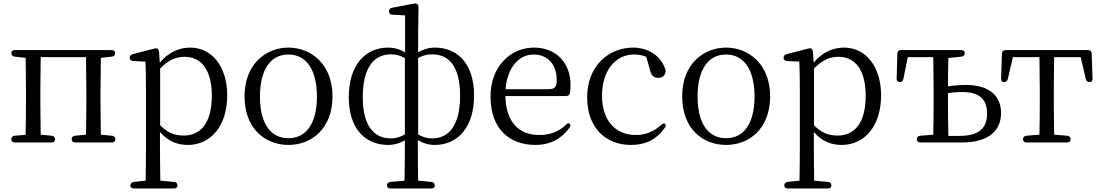

<svg xmlns="http://www.w3.org/2000/svg" viewBox="-20 -801 6228 1085"><path d="M64 4H271C284 4 291 -3 291 -14C291 -25 284 -33 272 -34L210 -40C209 -95 208 -175 208 -228V-287C208 -340 209 -422 210 -478H466C467 -422 468 -340 468 -287V-228C468 -175 467 -95 466 -40L404 -34C392 -33 385 -25 385 -14C385 -3 392 4 405 4H612C625 4 632 -3 632 -14C632 -25 625 -33 613 -34L550 -40C549 -95 548 -175 548 -228V-287C548 -339 549 -418 550 -474L612 -481C624 -482 631 -490 631 -501C631 -512 624 -518 611 -518H64C51 -518 44 -512 44 -501C44 -490 51 -482 63 -481L125 -474C126 -418 127 -339 127 -287V-228C127 -175 126 -95 125 -39L63 -34C51 -33 44 -25 44 -14C44 -3 51 4 64 4Z M717 247C717 258 724 264 737 264H963C976 264 983 258 983 247C983 236 976 228 964 227L886 220C885 159 884 84 884 28V-55C934 2 988 18 1042 18C1170 18 1264 -88 1264 -262C1264 -428 1175 -532 1055 -532C995 -532 934 -508 883 -447L879 -505C878 -516 876 -521 872 -525C868 -528 860 -529 850 -526L730 -495C719 -492 713 -485 713 -474C713 -463 721 -457 733 -456L802 -453C804 -404 805 -351 805 -284V28C805 85 804 159 803 220L736 227C724 228 717 236 717 247ZM885 -93V-414C935 -465 978 -480 1024 -480C1116 -480 1177 -408 1177 -260C1177 -97 1107 -35 1019 -35C969 -35 928 -49 885 -93Z M1610 18C1740 18 1859 -73 1859 -257C1859 -439 1737 -532 1610 -532C1483 -532 1362 -439 1362 -257C1362 -73 1479 18 1610 18ZM1449 -255C1449 -408 1509 -493 1610 -493C1710 -493 1771 -408 1771 -255C1771 -103 1710 -20 1610 -20C1509 -20 1449 -103 1449 -255Z M2167 247C2167 258 2174 264 2187 264H2417C2430 264 2437 258 2437 247C2437 236 2430 228 2418 227L2343 220C2342 158 2341 95 2341 -9C2367 7 2401 18 2437 18C2567 18 2659 -82 2659 -261C2659 -442 2565 -532 2437 -532C2402 -532 2369 -521 2343 -506V-616L2345 -758C2345 -768 2343 -774 2338 -778C2333 -782 2326 -782 2316 -780L2196 -757C2184 -755 2178 -747 2178 -736C2178 -725 2185 -719 2197 -718L2269 -714V-505C2243 -521 2209 -532 2174 -532C2044 -532 1951 -433 1951 -252C1951 -72 2045 18 2174 18C2209 18 2242 7 2268 -8C2268 88 2267 156 2266 220L2186 227C2174 228 2167 236 2167 247ZM2030 -252C2030 -417 2092 -494 2189 -494C2222 -494 2247 -485 2268 -472V-42C2247 -29 2222 -19 2189 -19C2092 -19 2030 -91 2030 -252ZM2343 -41V-473C2364 -485 2389 -494 2422 -494C2519 -494 2580 -423 2580 -260C2580 -96 2519 -19 2422 -19C2389 -19 2364 -29 2343 -41Z M3006 18C3090 18 3153 -17 3198 -79C3205 -89 3205 -96 3199 -102C3193 -107 3186 -104 3177 -95C3139 -58 3090 -38 3027 -38C2917 -38 2839 -106 2836 -258H3178C3189 -258 3198 -263 3201 -275C3203 -288 3204 -304 3204 -322C3204 -442 3126 -532 2997 -532C2866 -532 2752 -426 2752 -256C2752 -72 2859 18 3006 18ZM2837 -297C2846 -419 2912 -493 2995 -493C3079 -493 3126 -432 3126 -349C3126 -312 3117 -297 3081 -297Z M3545 18C3635 18 3693 -17 3737 -79C3744 -88 3744 -95 3738 -101C3732 -106 3725 -103 3715 -94C3674 -57 3627 -38 3573 -38C3459 -38 3382 -119 3382 -260C3382 -403 3459 -493 3563 -493C3587 -493 3610 -489 3632 -480L3652 -410C3659 -374 3675 -361 3701 -361C3718 -361 3732 -368 3739 -386C3743 -395 3742 -402 3739 -412C3713 -487 3642 -532 3558 -532C3422 -532 3298 -431 3298 -250C3298 -82 3400 18 3545 18Z M4083 18C4213 18 4332 -73 4332 -257C4332 -439 4210 -532 4083 -532C3956 -532 3835 -439 3835 -257C3835 -73 3952 18 4083 18ZM3922 -255C3922 -408 3982 -493 4083 -493C4183 -493 4244 -408 4244 -255C4244 -103 4183 -20 4083 -20C3982 -20 3922 -103 3922 -255Z M4412 247C4412 258 4419 264 4432 264H4658C4671 264 4678 258 4678 247C4678 236 4671 228 4659 227L4581 220C4580 159 4579 84 4579 28V-55C4629 2 4683 18 4737 18C4865 18 4959 -88 4959 -262C4959 -428 4870 -532 4750 -532C4690 -532 4629 -508 4578 -447L4574 -505C4573 -516 4571 -521 4567 -525C4563 -528 4555 -529 4545 -526L4425 -495C4414 -492 4408 -485 4408 -474C4408 -463 4416 -457 4428 -456L4497 -453C4499 -404 4500 -351 4500 -284V28C4500 85 4499 159 4498 220L4431 227C4419 228 4412 236 4412 247ZM4580 -93V-414C4630 -465 4673 -480 4719 -480C4811 -480 4872 -408 4872 -260C4872 -97 4802 -35 4714 -35C4664 -35 4623 -49 4580 -93Z M5401 -33H5339C5338 -88 5337 -172 5337 -228V-275C5363 -279 5389 -281 5416 -281C5514 -281 5558 -242 5558 -159C5558 -73 5508 -33 5401 -33ZM5064 -337C5075 -337 5083 -343 5085 -355L5110 -478H5254C5255 -422 5256 -340 5256 -287V-228C5256 -175 5255 -95 5254 -40L5180 -34C5168 -33 5161 -25 5161 -14C5161 -3 5168 4 5181 4H5418C5572 4 5637 -68 5637 -162C5637 -253 5578 -321 5438 -321C5405 -321 5371 -318 5337 -313C5337 -363 5338 -426 5339 -473L5413 -481C5425 -482 5432 -490 5432 -501C5432 -512 5425 -518 5412 -518H5071C5059 -518 5051 -510 5051 -498L5047 -357C5047 -343 5053 -337 5064 -337Z M5642 -498 5637 -357C5637 -344 5643 -337 5654 -337C5665 -337 5672 -343 5675 -354L5704 -478H5854C5855 -422 5856 -340 5856 -287V-228C5856 -175 5855 -96 5854 -40L5780 -34C5768 -33 5761 -25 5761 -14C5761 -3 5768 4 5781 4H6010C6023 4 6030 -3 6030 -14C6030 -25 6023 -33 6011 -34L5937 -40C5936 -96 5935 -175 5935 -228V-287C5935 -340 5936 -422 5937 -478H6087L6116 -354C6119 -343 6126 -337 6138 -337C6149 -337 6154 -344 6154 -357L6149 -498C6149 -511 6140 -518 6128 -518H5663C5651 -518 5642 -511 5642 -498Z"/></svg>

Font: 寒蝉锦书宋
Style: Regular
Weight: 400
Designer: 寒蝉锦书宋{Warren} 思源宋体{Ryoko NISHIZUKA 西塚涼子 (kana & ideographs); Frank Grießhammer (Latin, Greek & Cyrillic); Wenlong ZHANG 
Foundry: Adobe & ChillType
Version: Version 2.000;Glyphs 3.1.1 (3135)